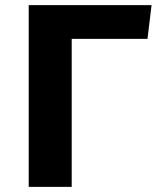

<svg xmlns="http://www.w3.org/2000/svg" viewBox="-20 -731 655 751"><path d="M572.8 -710.8 556.9 -579H260.5V0H92.3V-710.8Z"/></svg>

Font: FiraCode Nerd Font
Style: Bold
Weight: 700
Designer: Carrois Corporate, Edenspiekermann AG, Nikita Prokopov
Foundry: Carrois Corporate, Edenspiekermann AG, Nikita Prokopov
Version: Version 6.002;Nerd Fonts 2.1.0